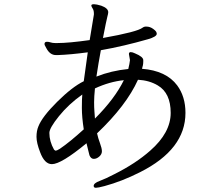

<svg xmlns="http://www.w3.org/2000/svg" viewBox="-20 -805 1040 910"><path d="M377 -192Q368 -250 368 -293.5Q368 -337 370 -357Q305 -311 259.5 -254.5Q214 -198 214 -175Q214 -135 236 -96Q238 -95 239.5 -93Q241 -91 245 -91Q249 -91 264 -100Q311 -132 377 -192ZM567 -425Q499 -418 430 -386Q426 -346 426 -320.5Q426 -295 427.5 -277.5Q429 -260 430 -243Q524 -337 567 -425ZM390 -126Q270 -27 226 -27Q191 -27 170 -84Q153 -128 153 -156.5Q153 -185 162 -206Q180 -252 251 -322.5Q322 -393 377 -420Q382 -461 396 -557Q313 -546 255 -544H245Q217 -544 200 -576Q195 -586 193 -589Q191 -592 191 -597Q191 -607 203 -607Q211 -607 220 -604Q229 -601 241 -601H253Q305 -601 405 -615L425 -736V-741Q425 -756 419 -765Q413 -774 413 -778V-780Q414 -785 425.5 -785Q437 -785 460 -778Q493 -766 493 -747Q493 -741 488.5 -724.5Q484 -708 468 -625Q631 -654 656 -674Q661 -678 668 -679H674Q691 -679 706 -668Q721 -657 722 -650L723 -645Q723 -631 681 -619Q566 -586 458 -567Q452 -537 447 -505Q442 -473 437 -442Q507 -470 588 -478Q594 -502 596 -520L591 -549Q591 -558 599.5 -558Q608 -558 620 -552Q659 -536 659 -520V-513Q659 -497 653 -479Q768 -470 820 -400Q859 -347 859 -270Q859 -97 644 11Q557 55 475 77Q445 85 434.5 85Q424 85 424 76Q424 63 452.5 52.5Q481 42 523 20Q623 -30 692 -91Q789 -176 789 -270Q789 -364 728 -400Q688 -424 634 -427Q579 -305 440 -173Q445 -150 454 -126Q463 -102 463 -88Q463 -74 450.5 -63Q438 -52 424.5 -52Q411 -52 404 -69Q403 -74 399 -89Q395 -104 390 -126Z"/></svg>

Font: LXGW WenKai Mono Lite
Style: Regular
Weight: 400
Monospace: yes
Designer: LXGW / Fontworks Inc.
Foundry: LXGW / Fontworks Inc.
Version: Version 1.520; June 14, 2025